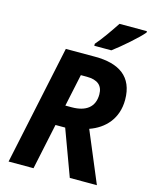

<svg xmlns="http://www.w3.org/2000/svg" viewBox="-135 -1021 879 1109"><g transform="rotate(15 304.5 -467.0)"><path d="M26 0H175L233 -274H291L392 0H554L427 -303C516 -334 584 -405 584 -518C584 -657 495 -714 352 -714H177ZM300 -590H336C400 -590 432 -563 432 -510C432 -434 382 -397 297 -397H259ZM331 -774H433C483 -811 574 -890 603 -926V-934H439C408 -887 364 -823 331 -786Z"/></g></svg>

Font: BC Sans
Style: Bold Italic
Weight: 700
Italic angle: -12°
Designer: Monotype Design Team
Province of B.C.
Foundry: Monotype Imaging Inc.
Version: Version 2.000;GOOG;noto-source:20170915:90ef993387c0